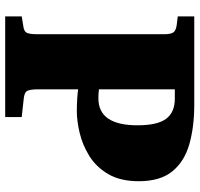

<svg xmlns="http://www.w3.org/2000/svg" viewBox="-34 -716 750 721"><g transform="rotate(90 340.5 -355.0)"><path d="M41 0V-62L77 -68Q96 -70 102 -80Q108 -90 108 -121V-597Q108 -621 101.5 -631Q95 -641 74 -644L41 -648V-710H373Q456 -710 521 -691.5Q586 -673 623 -627.5Q660 -582 660 -502Q660 -432 633 -386.5Q606 -341 564.5 -315.5Q523 -290 478 -279.5Q433 -269 398 -269Q372 -269 349 -270.5Q326 -272 315 -274V-121Q315 -94 321 -82.5Q327 -71 356 -69L419 -62V0ZM349 -350Q450 -350 450 -497Q450 -572 425.5 -604.5Q401 -637 350 -637H315V-352Q331 -350 349 -350Z"/></g></svg>

Font: Literata 36pt ExtraBold
Style: Regular
Weight: 800
Designer: Latin by Veronika Burian and Jose Scaglione. Greek by Irene Vlachou. Cyrillic by Vera Evstafieva.
Foundry: TypeTogether
Version: Version 3.002